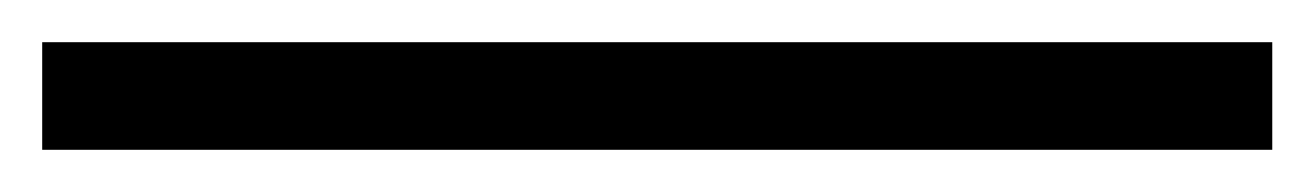

<svg xmlns="http://www.w3.org/2000/svg" viewBox="-25 1 623 91"><path d="M-5 72V21H578V72Z"/></svg>

Font: Noto Serif JP ExtraLight Medium
Style: Regular
Weight: 500
Version: Version 2.003-H1;hotconv 1.1.1;makeotfexe 2.6.0